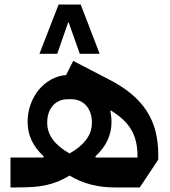

<svg xmlns="http://www.w3.org/2000/svg" viewBox="-20 -822 745 842"><path d="M172 -136Q101 -201 101 -287Q101 -327 114 -363.5Q127 -400 149.5 -427.5Q172 -455 203 -472.5Q234 -490 270 -493L301 -555L457 -474Q514 -445 555 -411Q596 -377 622.5 -336.5Q649 -296 661.5 -248Q674 -200 674 -142V-122L593 0H483Q429 0 379.5 -12.5Q330 -25 285 -52Q259 -36 234 -26Q209 -16 181.5 -10Q154 -4 122.5 -2Q91 0 51 0H26V-131H170ZM285 -149Q333 -176 358 -209.5Q383 -243 383 -283Q383 -331 358 -359Q333 -387 291 -387H279Q237 -387 212 -359Q187 -331 187 -283Q187 -243 212 -209.5Q237 -176 285 -149ZM464 -336Q466 -324 467.5 -312Q469 -300 469 -287Q469 -201 398 -136L400 -131H583V-139Q583 -208 554.5 -255Q526 -302 465 -338ZM417 -586H330L281 -724H279L231 -586H153L237 -802H334Z"/></svg>

Font: IBM Plex Sans Arabic SemiBold
Style: Regular
Weight: 600
Designer: Mike Abbink, Paul van der Laan, Pieter van Rosmalen, Wael Morcos, Khajak Apelian
Foundry: Bold Monday
Version: Version 1.1